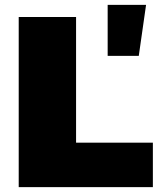

<svg xmlns="http://www.w3.org/2000/svg" viewBox="-20 -770 657 790"><path d="M57 -700V0H609V-183H293V-700ZM423 -750V-540H551L581 -750Z"/></svg>

Font: Montserrat Custom Black
Style: Regular
Weight: 900
Designer: Julieta Ulanovsky
Foundry: Julieta Ulanovsky
Version: Version 7.200